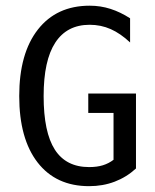

<svg xmlns="http://www.w3.org/2000/svg" viewBox="-20 -636 540 668"><path d="M453.1 -49.8Q419.9 -19.5 378.9 -3.9Q337.9 11.7 290 11.7Q174.8 11.7 110.8 -70.8Q46.9 -153.3 46.9 -301.8Q46.9 -450.2 111.8 -533.2Q176.8 -616.2 292 -616.2Q330.1 -616.2 364.7 -605Q399.4 -593.8 432.6 -572.3V-488.3Q399.4 -519.5 365.2 -534.7Q331.1 -549.8 292 -549.8Q212.9 -549.8 172.4 -487.8Q131.8 -425.8 131.8 -301.8Q131.8 -175.8 170.9 -115.2Q210 -54.7 290 -54.7Q317.4 -54.7 337.9 -61Q358.4 -67.4 375 -80.1V-243.2H287.1V-310.5H453.1Z"/></svg>

Font: BabelStone Xiangqi Colour
Style: Regular
Weight: 400
Designer: Andrew West
Foundry: BabelStone
Version: Version 11.001 November 01, 2021